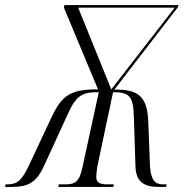

<svg xmlns="http://www.w3.org/2000/svg" viewBox="-80 -734 729 754"><path d="M-60 0H-33C35 0 65 -20 95 -87L183 -279C219 -361 242 -372 308 -372L244 -78C232 -20 215 -10 177 -10H151L149 0H365L367 -10H342C312 -10 298 -16 298 -41C298 -50 300 -63 302 -79L364 -372C429 -372 444 -357 446 -268L452 -80C454 -24 481 0 541 0H572L574 -10H560C529 -10 513 -26 509 -81L502 -262C497 -352 466 -384 369 -382L618 -705L621 -714H173L171 -704L305 -383C196 -384 163 -358 124 -277L33 -83C6 -27 -11 -10 -51 -10H-58ZM357 -383 227 -704H606Z"/></svg>

Font: Noto Serif Display Condensed Light
Style: Italic
Weight: 300
Width: 3
Italic angle: -12°
Designer: Monotype Design Team
Foundry: Monotype Imaging Inc.
Version: Version 2.009